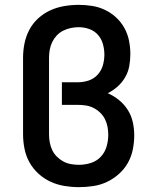

<svg xmlns="http://www.w3.org/2000/svg" viewBox="-20 -763 640 791"><path d="M305 8Q275 8 245 3Q215 -2 188 -14.5Q161 -27 138.5 -47.5Q116 -68 101.5 -94Q87 -120 81 -150Q75 -180 75 -210V-525Q75 -555 81 -584.5Q87 -614 101 -640.5Q115 -667 137.5 -687.5Q160 -708 187.5 -720.5Q215 -733 245 -738Q275 -743 305 -743Q332 -743 360 -738.5Q388 -734 413 -722Q438 -710 458.5 -691Q479 -672 492.5 -647.5Q506 -623 511.5 -595.5Q517 -568 517 -540Q517 -515 512.5 -490.5Q508 -466 495.5 -444.5Q483 -423 464.5 -406.5Q446 -390 424 -379Q449 -368 470.5 -350.5Q492 -333 506.5 -310Q521 -287 527 -260Q533 -233 533 -205Q533 -176 527 -146.5Q521 -117 506.5 -91.5Q492 -66 469.5 -46Q447 -26 420.5 -13.5Q394 -1 364.5 3.5Q335 8 305 8ZM305 -84Q330 -84 354 -91.5Q378 -99 395 -117Q412 -135 419 -159Q426 -183 426 -207Q426 -224 423 -240.5Q420 -257 412.5 -272Q405 -287 392.5 -299Q380 -311 365 -318.5Q350 -326 333.5 -328.5Q317 -331 300 -331H235V-424H300Q323 -424 344.5 -431Q366 -438 381.5 -454.5Q397 -471 403.5 -493Q410 -515 410 -538Q410 -560 404 -581.5Q398 -603 383.5 -619.5Q369 -636 347.5 -643.5Q326 -651 304 -651Q288 -651 271.5 -647.5Q255 -644 240 -636.5Q225 -629 213.5 -616.5Q202 -604 195 -589.5Q188 -575 185 -558.5Q182 -542 182 -525V-210Q182 -193 185 -176.5Q188 -160 195 -145Q202 -130 214 -118Q226 -106 240.5 -98Q255 -90 272 -87Q289 -84 305 -84Z"/></svg>

Font: Iosevka Custom SmBdEx
Style: Regular
Weight: 600
Width: 7
Monospace: yes
Designer: Belleve Invis
Foundry: Belleve Invis
Version: Version 11.2.4; ttfautohint (v1.8.4)